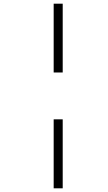

<svg xmlns="http://www.w3.org/2000/svg" viewBox="-20 -780 583 1041"><path d="M271 -387V-760H320V-387ZM271 241V-133H320V241Z"/></svg>

Font: Noto Sans UI Light
Style: Italic
Weight: 300
Italic angle: -12°
Designer: Monotype Design Team
Foundry: Monotype Imaging Inc.
Version: Version 1.901